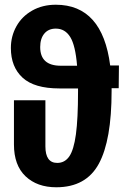

<svg xmlns="http://www.w3.org/2000/svg" viewBox="-20 -776 533 812"><path d="M482 -403H452V-391Q452 -183 398 -83.5Q344 16 218 16Q137 16 88 -30.5Q39 -77 39 -165V-352H172V-157Q172 -87 222 -87Q254 -87 273 -114.5Q292 -142 301 -207.5Q310 -273 310 -389V-402H231Q125 -402 75.5 -447.5Q26 -493 26 -573Q26 -623 49.5 -665Q73 -707 116.5 -731.5Q160 -756 216 -756Q413 -756 446 -499H483ZM306 -498Q299 -584 277 -619.5Q255 -655 216 -655Q185 -655 167.5 -634Q150 -613 150 -577Q150 -498 237 -498Z"/></svg>

Font: Fira Sans Condensed SemiBold
Style: Regular
Weight: 600
Width: 3
Designer: bBox Type GmbH & Carrois Corporate GbR & Edenspiekermann AG
Foundry: bBox Type GmbH & Carrois Corporate GbR & Edenspiekermann AG
Version: Version 4.301